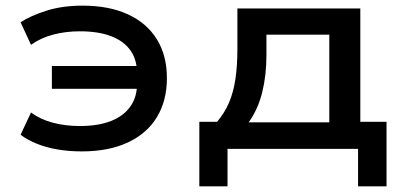

<svg xmlns="http://www.w3.org/2000/svg" viewBox="-20 -528 1434 681"><path d="M270 9Q224 9 183.5 2Q143 -5 110 -18.5Q77 -32 53 -50L90 -129Q122 -105 166.5 -93Q211 -81 263 -81Q328 -81 373 -98.5Q418 -116 442.5 -150.5Q467 -185 466 -235L481 -213H164V-294H481L466 -264Q467 -314 443.5 -348Q420 -382 374.5 -399.5Q329 -417 263 -417Q214 -417 169.5 -405.5Q125 -394 90 -369L53 -449Q88 -472 144.5 -490Q201 -508 273 -508Q367 -508 434 -477Q501 -446 536.5 -388.5Q572 -331 572 -251Q572 -171 536.5 -112.5Q501 -54 433 -22.5Q365 9 270 9Z M687 133V-96H750Q777 -128 792.5 -164.5Q808 -201 815 -247.5Q822 -294 822 -355V-498H1258V-96H1351V133H1250V0H787V133ZM862 -94H1148V-405H925V-332Q925 -261 910 -200.5Q895 -140 862 -94Z"/></svg>

Font: Nunito Sans 7pt SemiExpanded SemiBold
Style: Regular
Weight: 600
Width: 6
Designer: Vernon Adams
Foundry: Vernon Adams
Version: Version 3.101;gftools[0.9.27]